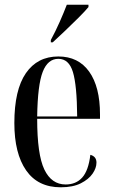

<svg xmlns="http://www.w3.org/2000/svg" viewBox="-20 -786 481 816"><path d="M238 10Q141 10 91 -62Q41 -134 41 -263Q41 -404 90 -475Q139 -546 228 -546Q313 -546 359 -481.5Q405 -417 405 -300V-281H138Q138 -129 168.5 -65.5Q199 -2 259 -2Q303 -2 329.5 -31.5Q356 -61 364 -128Q390 -121 390 -95Q390 -72 373.5 -48Q357 -24 323.5 -7Q290 10 238 10ZM308 -291Q307 -423 290 -479.5Q273 -536 228 -536Q183 -536 161.5 -480.5Q140 -425 138 -291ZM196 -616Q216 -653 233.5 -692.5Q251 -732 264 -766H356V-756Q342 -739 314.5 -711.5Q287 -684 257 -655.5Q227 -627 204 -606H196Z"/></svg>

Font: Noto Serif Display ExtraCondensed Medium
Style: Regular
Weight: 500
Width: 2
Designer: Monotype Design Team
Foundry: Monotype Imaging Inc.
Version: Version 2.009